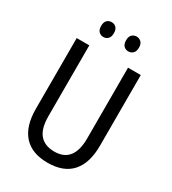

<svg xmlns="http://www.w3.org/2000/svg" viewBox="-215 -1012 1016 1134"><g transform="rotate(30 292.5 -444.5)"><path d="M511 -232Q511 -114 456 -52Q401 10 292 10Q185 10 129.5 -51.5Q74 -113 74 -232V-714H160V-231Q160 -147 194 -107Q228 -67 294 -67Q424 -67 424 -232V-714H511ZM163 -849Q163 -875 175.5 -887Q188 -899 207 -899Q225 -899 237.5 -886.5Q250 -874 250 -849Q250 -823 237.5 -810.5Q225 -798 207 -798Q188 -798 175.5 -810.5Q163 -823 163 -849ZM333 -849Q333 -875 346 -887Q359 -899 377 -899Q395 -899 408 -886.5Q421 -874 421 -849Q421 -823 408 -810.5Q395 -798 377 -798Q358 -798 345.5 -810.5Q333 -823 333 -849Z"/></g></svg>

Font: Noto Sans Bengali UI Condensed
Style: Regular
Weight: 400
Width: 3
Designer: Jelle Bosma - Monotype Design Team
Foundry: Monotype Imaging Inc.
Version: Version 2.003; ttfautohint (v1.8.4.7-5d5b)